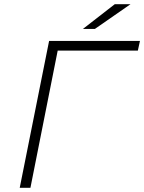

<svg xmlns="http://www.w3.org/2000/svg" viewBox="-20 -895 687 915"><path d="M74 0 214 -700H647L637 -654H255L125 0ZM375 -757 527 -875H602L432 -757Z"/></svg>

Font: Montserrat Light
Style: Italic
Weight: 300
Italic angle: -11.3°
Designer: Julieta Ulanovsky
Foundry: Julieta Ulanovsky
Version: Version 9.000; ttfautohint (v1.8.4.7-5d5b)